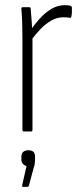

<svg xmlns="http://www.w3.org/2000/svg" viewBox="-20 -510 319 745"><path d="M72 0Q67 0 67 -6V-368Q67 -399 66 -425.5Q65 -452 63 -475Q62 -482 68 -482H94Q99 -482 99 -476Q101 -453 103 -427Q105 -401 105 -383L106 -370V-6Q106 0 101 0ZM98 -350 97 -390Q112 -413 132.5 -436Q153 -459 178 -474.5Q203 -490 231 -490Q239 -490 244 -489.5Q249 -489 254 -487Q256 -486 257.5 -485Q259 -484 259 -480Q259 -471 259 -463Q259 -455 257 -447Q257 -440 250 -441Q245 -442 239.5 -442.5Q234 -443 226 -443Q202 -443 179.5 -430.5Q157 -418 136.5 -396.5Q116 -375 98 -350ZM69 215Q65 215 66 209L83 134Q74 132 68.5 125.5Q63 119 63 108V98Q63 85 70.5 79Q78 73 90 73Q103 73 109.5 79Q116 85 116 98V108Q116 116 115 124Q114 132 111 140L92 211Q90 215 86 215Z"/></svg>

Font: Sofia Sans Condensed ExtraLight
Style: Regular
Weight: 250
Version: Version 4.100